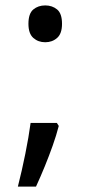

<svg xmlns="http://www.w3.org/2000/svg" viewBox="-20 -570 334 709"><path d="M190 -116 197 -105Q188 -70 174.5 -32Q161 6 145.5 44Q130 82 113 119H46Q61 60 73.5 -2Q86 -64 93 -116ZM147 -414Q121 -414 103 -430Q85 -446 85 -482Q85 -520 103 -535Q121 -550 147 -550Q173 -550 191 -535Q209 -520 209 -482Q209 -446 191 -430Q173 -414 147 -414Z"/></svg>

Font: tamil15
Style: Book
Weight: 400
Designer: Jelle Bosma - Monotype Design Team
Foundry: Monotype Imaging Inc.
Version: Version 2.003